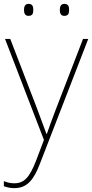

<svg xmlns="http://www.w3.org/2000/svg" viewBox="-26 -729 476 992"><path d="M98 -678C98 -661 103 -647 121 -647C143 -647 146 -661 146 -678C146 -694 143 -709 121 -709C103 -709 98 -694 98 -678ZM283 -678C283 -661 288 -647 306 -647C328 -647 331 -661 331 -678C331 -694 328 -709 306 -709C288 -709 283 -694 283 -678ZM0 -528 201 -6 160 102C127 187 99 218 48 218C27 218 13 214 -6 207V233C13 240 29 243 48 243C113 243 148 202 181 115L430 -528H403L264 -168C241 -108 226 -66 216 -37H214C204 -65 188 -108 164 -172L27 -528Z"/></svg>

Font: Noto Sans Gurmukhi Thin
Style: Regular
Weight: 100
Designer: Jelle Bosma - Monotype Design Team
Foundry: Monotype Imaging Inc.
Version: Version 2.004